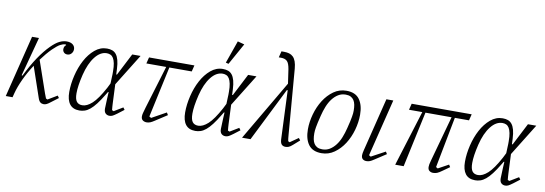

<svg xmlns="http://www.w3.org/2000/svg" viewBox="-58 -1159 4439 1563"><g transform="rotate(10 2161.5 -377.0)"><path d="M149 -512H206L120 -189L127 -187Q172 -279 216.5 -345Q261 -411 306 -456Q344 -494 374.5 -509Q405 -524 434 -524Q467 -524 485 -509Q503 -494 503 -471Q503 -450 489.5 -435Q476 -420 456 -420Q438 -420 427.5 -431Q417 -442 417 -457Q417 -481 434 -493L432 -498H426Q408 -498 385 -485.5Q362 -473 326 -438Q304 -416 283 -391Q262 -366 242 -339L333 -76L348 -37L361 -31L438 -77L451 -59L394 -16Q374 0 361.5 6Q349 12 337 12Q321 12 309 3Q297 -6 289 -31L203 -282Q161 -218 131 -153.5Q101 -89 87 -35L78 0H22Z M883 -249 890 -89Q891 -77 891.5 -64Q892 -51 894 -37L908 -31L981 -75L994 -57L943 -18Q920 -1 907.5 5.5Q895 12 881 12Q861 12 848 -0.5Q835 -13 835 -40Q835 -68 838 -121L841 -177H836L822 -154Q792 -104 767 -71.5Q742 -39 719.5 -20.5Q697 -2 675.5 5Q654 12 632 12Q578 12 551.5 -22.5Q525 -57 525 -123Q525 -188 542 -259Q559 -330 590.5 -389Q622 -448 667 -486Q712 -524 767 -524Q792 -524 811 -517Q830 -510 843.5 -493Q857 -476 865 -447Q873 -418 875 -374L877 -329H883L977 -512H1046ZM648 -34Q686 -34 728.5 -72.5Q771 -111 824 -209L844 -249L846 -302Q847 -313 847 -325Q847 -337 847 -349Q847 -389 841.5 -415.5Q836 -442 826.5 -457.5Q817 -473 803 -479.5Q789 -486 772 -486Q719 -486 675.5 -430.5Q632 -375 608 -278Q596 -228 590.5 -190.5Q585 -153 585 -123Q585 -75 600.5 -54.5Q616 -34 648 -34Z M1116 -512H1491L1478 -460H1293L1202 -39L1218 -30L1337 -96L1349 -76L1252 -13Q1231 1 1217 6.5Q1203 12 1188 12Q1169 12 1155.5 2Q1142 -8 1142 -30Q1142 -42 1146 -57.5Q1150 -73 1159 -104L1267 -460H1103Z M1841 -249 1848 -89Q1849 -77 1849.5 -64Q1850 -51 1852 -37L1866 -31L1939 -75L1952 -57L1901 -18Q1878 -1 1865.5 5.5Q1853 12 1839 12Q1819 12 1806 -0.5Q1793 -13 1793 -40Q1793 -68 1796 -121L1799 -177H1794L1780 -154Q1750 -104 1725 -71.5Q1700 -39 1677.5 -20.5Q1655 -2 1633.5 5Q1612 12 1590 12Q1536 12 1509.5 -22.5Q1483 -57 1483 -123Q1483 -188 1500 -259Q1517 -330 1548.5 -389Q1580 -448 1625 -486Q1670 -524 1725 -524Q1750 -524 1769 -517Q1788 -510 1801.5 -493Q1815 -476 1823 -447Q1831 -418 1833 -374L1835 -329H1841L1935 -512H2004ZM1606 -34Q1644 -34 1686.5 -72.5Q1729 -111 1782 -209L1802 -249L1804 -302Q1805 -313 1805 -325Q1805 -337 1805 -349Q1805 -389 1799.5 -415.5Q1794 -442 1784.5 -457.5Q1775 -473 1761 -479.5Q1747 -486 1730 -486Q1677 -486 1633.5 -430.5Q1590 -375 1566 -278Q1554 -228 1548.5 -190.5Q1543 -153 1543 -123Q1543 -75 1558.5 -54.5Q1574 -34 1606 -34ZM1805 -766 1861 -751 1762 -573 1739 -579Z M2267 -498 2250 -615Q2242 -664 2224.5 -680Q2207 -696 2176 -696H2156L2169 -748H2191Q2215 -748 2233.5 -742.5Q2252 -737 2266 -723.5Q2280 -710 2288.5 -686.5Q2297 -663 2300 -628L2344 -88Q2346 -59 2350 -37L2363 -31L2431 -78L2445 -60L2394 -15Q2375 2 2362 7Q2349 12 2336 12Q2316 12 2304.5 0.5Q2293 -11 2291 -40L2274 -445H2267L2045 0H1975Z M2634 -20Q2668 -20 2695 -36.5Q2722 -53 2743.5 -81Q2765 -109 2780 -146.5Q2795 -184 2805 -225Q2814 -259 2819 -283Q2824 -307 2827 -323.5Q2830 -340 2831 -352Q2832 -364 2832 -375Q2832 -401 2828 -422.5Q2824 -444 2814 -459.5Q2804 -475 2787.5 -483.5Q2771 -492 2746 -492Q2712 -492 2685 -475.5Q2658 -459 2636.5 -431Q2615 -403 2600 -365.5Q2585 -328 2575 -287Q2566 -252 2561 -228.5Q2556 -205 2553 -188.5Q2550 -172 2549 -160Q2548 -148 2548 -137Q2548 -111 2552 -89.5Q2556 -68 2566 -52.5Q2576 -37 2592.5 -28.5Q2609 -20 2634 -20ZM2633 12Q2559 12 2525 -34.5Q2491 -81 2491 -161Q2491 -222 2509 -286.5Q2527 -351 2560.5 -404Q2594 -457 2641 -490.5Q2688 -524 2747 -524Q2821 -524 2855 -477Q2889 -430 2889 -350Q2889 -288 2871 -224Q2853 -160 2819.5 -107.5Q2786 -55 2738.5 -21.5Q2691 12 2633 12Z M3160 -73 3068 -13Q3046 2 3032.5 7Q3019 12 3005 12Q2986 12 2974 2Q2962 -8 2962 -30Q2962 -44 2969 -72L3078 -512H3135L3018 -39L3033 -30L3148 -92Z M3384 -460H3274L3287 -512H3783L3770 -460H3653L3572 -39L3587 -30L3673 -77L3685 -58L3630 -19Q3604 0 3588.5 6Q3573 12 3556 12Q3538 12 3525 2Q3512 -8 3512 -30Q3512 -39 3514 -51.5Q3516 -64 3522 -84L3626 -460H3410L3311 0H3241Z M4154 -249 4161 -89Q4162 -77 4162.5 -64Q4163 -51 4165 -37L4179 -31L4252 -75L4265 -57L4214 -18Q4191 -1 4178.5 5.5Q4166 12 4152 12Q4132 12 4119 -0.5Q4106 -13 4106 -40Q4106 -68 4109 -121L4112 -177H4107L4093 -154Q4063 -104 4038 -71.5Q4013 -39 3990.5 -20.5Q3968 -2 3946.5 5Q3925 12 3903 12Q3849 12 3822.5 -22.5Q3796 -57 3796 -123Q3796 -188 3813 -259Q3830 -330 3861.5 -389Q3893 -448 3938 -486Q3983 -524 4038 -524Q4063 -524 4082 -517Q4101 -510 4114.5 -493Q4128 -476 4136 -447Q4144 -418 4146 -374L4148 -329H4154L4248 -512H4317ZM3919 -34Q3957 -34 3999.5 -72.5Q4042 -111 4095 -209L4115 -249L4117 -302Q4118 -313 4118 -325Q4118 -337 4118 -349Q4118 -389 4112.5 -415.5Q4107 -442 4097.5 -457.5Q4088 -473 4074 -479.5Q4060 -486 4043 -486Q3990 -486 3946.5 -430.5Q3903 -375 3879 -278Q3867 -228 3861.5 -190.5Q3856 -153 3856 -123Q3856 -75 3871.5 -54.5Q3887 -34 3919 -34Z"/></g></svg>

Font: IBM Plex Serif Light
Style: Italic
Weight: 300
Italic angle: -14°
Designer: Mike Abbink, Paul van der Laan, Pieter van Rosmalen
Foundry: Bold Monday
Version: Version 3.001